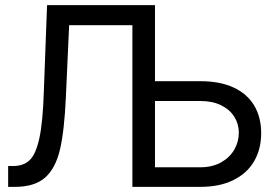

<svg xmlns="http://www.w3.org/2000/svg" viewBox="-20 -727 1079 747"><path d="M11.7 -81.1H31.2Q71.8 -81.1 95.7 -104.2Q119.6 -127.4 133.1 -189Q146.5 -250.5 150.4 -367.2L163.1 -707H583V-411.1H759.8Q835.4 -411.1 888.4 -386.7Q941.4 -362.3 968.8 -316.7Q996.1 -271 996.1 -209Q996.1 -147 968.8 -99.9Q941.4 -52.7 888.2 -26.4Q835 0 759.8 0H495.1V-628.9H249L236.3 -349.6Q230.5 -218.8 213.4 -145.5Q196.3 -72.3 155.5 -36.1Q114.7 0 38.1 0H11.7ZM759.8 -76.2Q806.2 -76.2 840.1 -95.2Q874 -114.3 891.6 -145Q909.2 -175.8 909.2 -210.9Q909.2 -244.6 891.6 -272.7Q874 -300.8 840.3 -317.4Q806.6 -334 759.8 -334H583V-76.2Z"/></svg>

Font: Pretendard JP
Style: Regular
Weight: 400
Designer: Base glyphs from Inter by Rasmus Andersson; Hangeul glyphs from Noto Sans CJK(Source Han Sans) by Jang Soo-young and Kan
Foundry: Kil Hyung-jin
Version: Version 1.309